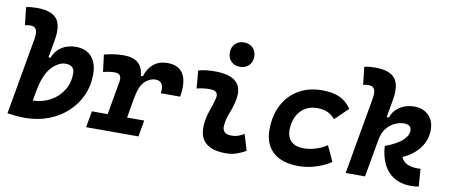

<svg xmlns="http://www.w3.org/2000/svg" viewBox="-67 -1028 3065 1309"><g transform="rotate(10 1465.0 -373.0)"><path d="M148.4 9.8Q117.7 9.8 87.9 7.1Q58.1 4.4 27.3 0V-0.5H26.9L120.1 -530.8Q123.5 -550.3 123.5 -565.4Q123.5 -585 117.7 -596.7Q106.4 -617.2 78.6 -617.2Q57.6 -617.2 40 -611.8L25.9 -734.9Q44.4 -739.3 63 -741Q81.5 -742.7 100.1 -742.7Q201.2 -742.7 238.8 -695.8Q263.7 -664.6 263.7 -607.9Q263.7 -580.1 257.3 -545.4L235.8 -424.3H250Q269 -473.6 310.1 -500.5Q351.1 -527.3 409.2 -527.3Q479 -527.3 517.6 -484.1Q556.2 -440.9 556.2 -361.3Q556.2 -282.2 525.4 -214.6Q494.6 -147 439.5 -96.7Q384.3 -46.4 310.1 -18.3Q235.8 9.8 148.4 9.8ZM195.3 -192.4 181.6 -115.7Q250 -117.7 304.2 -147.9Q358.4 -178.2 389.6 -229.5Q420.9 -280.8 420.9 -344.7Q420.9 -401.9 359.4 -401.9Q310.5 -401.9 263.4 -351.6Q216.3 -301.3 194.8 -189.5Z M571.3 0 591.3 -113.3H700.7L741.2 -345.2Q742.7 -354.5 742.7 -362.3Q742.7 -401.9 699.2 -401.9Q662.1 -401.9 619.6 -390.6L604.5 -508.8Q674.3 -527.3 739.3 -527.3Q869.1 -527.3 877.9 -409.2H892.1Q909.2 -465.8 947.3 -496.6Q985.4 -527.3 1043 -527.3Q1121.1 -527.3 1152.8 -474.1Q1172.9 -439.5 1172.9 -383.8Q1172.9 -353 1167 -316.4H1032.2Q1034.7 -330.6 1034.7 -342.3Q1034.7 -365.2 1025.9 -379.9Q1012.7 -401.9 982.9 -401.9Q941.4 -401.9 907.2 -368.7Q873 -335.4 858.9 -249.5V-251L835 -113.3H953.6L933.6 0Z M1643.6 -142.6 1677.2 -31.2Q1647.5 -14.2 1614.3 -2.2Q1581.1 9.8 1538.1 9.8Q1358.4 9.8 1358.4 -137.2Q1358.4 -145 1358.9 -153.3Q1362.3 -205.6 1379.9 -253.9Q1397.5 -302.2 1408.2 -345.2Q1411.1 -355.5 1411.1 -364.3Q1411.1 -401.9 1356.4 -401.9Q1310.1 -401.9 1267.1 -390.6L1256.8 -513.7Q1285.6 -522 1314.5 -524.7Q1343.3 -527.3 1372.1 -527.3Q1550.8 -527.3 1550.8 -402.3Q1550.8 -376.5 1543 -345.2Q1531.7 -297.4 1515.1 -258.3Q1498.5 -219.2 1495.1 -172.4Q1491.2 -115.7 1557.1 -115.7Q1581.5 -115.7 1599.9 -121.8Q1618.2 -127.9 1643.6 -142.6ZM1532.2 -587.4Q1494.6 -587.4 1471.2 -610.8Q1447.8 -634.3 1447.8 -671.9Q1447.8 -709.5 1471.2 -732.9Q1494.6 -756.3 1532.2 -756.3Q1569.8 -756.3 1593.3 -732.9Q1616.7 -709.5 1616.7 -671.9Q1616.7 -634.3 1593.3 -610.8Q1569.8 -587.4 1532.2 -587.4Z M2055.2 -115.7Q2099.1 -115.7 2141.4 -129.4Q2183.6 -143.1 2216.3 -165.5L2266.1 -58.1Q2220.2 -27.3 2161.4 -8.8Q2102.5 9.8 2041 9.8Q1928.7 9.8 1866.9 -45.2Q1805.2 -100.1 1805.2 -199.7Q1805.2 -298.8 1843.5 -372.3Q1881.8 -445.8 1951.4 -486.6Q2021 -527.3 2114.3 -527.3Q2187 -527.3 2235.1 -505.4Q2283.2 -483.4 2316.4 -434.6L2226.1 -347.2Q2202.1 -376 2172.4 -388.9Q2142.6 -401.9 2100.6 -401.9Q2028.3 -401.9 1984.6 -352.1Q1940.9 -302.2 1940.4 -220.2Q1940.9 -170.4 1970.9 -143.1Q2001 -115.7 2055.2 -115.7Z M2824.2 9.8Q2721.7 9.8 2664.3 -51.3Q2606.9 -112.3 2598.6 -227.1Q2687.5 -261.7 2720.5 -295.7Q2753.4 -329.6 2753.4 -358.9Q2753.4 -401.9 2702.1 -401.9Q2672.4 -401.9 2640.4 -387.7Q2608.4 -373.5 2583.3 -343.3Q2558.1 -313 2549.3 -264.6L2502.4 0H2368.2L2461.4 -530.8Q2464.8 -550.3 2464.8 -565.4Q2464.8 -585 2459 -596.7Q2447.8 -617.2 2419.9 -617.2Q2398.9 -617.2 2381.3 -611.8L2367.2 -734.9Q2385.7 -739.3 2404.3 -741Q2422.9 -742.7 2441.4 -742.7Q2542.5 -742.7 2580.1 -695.8Q2605 -664.6 2605 -607.9Q2605 -580.1 2598.6 -545.4L2577.1 -423.8H2593.8Q2607.4 -470.2 2650.4 -498.8Q2693.4 -527.3 2751 -527.3Q2813.5 -527.3 2851.1 -489.5Q2888.7 -451.7 2888.7 -389.2Q2888.7 -320.3 2847.4 -264.4Q2806.2 -208.5 2730.5 -173.8Q2744.6 -142.6 2773.4 -129.2Q2802.2 -115.7 2845.7 -115.7Q2859.4 -115.7 2865.7 -116.7L2875 4.4Q2863.8 6.3 2851.8 8.1Q2839.8 9.8 2824.2 9.8Z"/></g></svg>

Font: CaskaydiaCove NF
Style: Bold Italic
Weight: 700
Italic angle: -10°
Designer: Aaron Bell
Foundry: Saja Typeworks
Version: Version 2111.001; VTT 6.35;Nerd Fonts 3.2.1